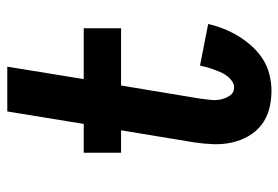

<svg xmlns="http://www.w3.org/2000/svg" viewBox="-142 -634 783 540"><g transform="rotate(-90 250.0 -363.5)"><path d="M265 8Q238 8 213.5 1.5Q189 -5 169.5 -20Q150 -35 137.5 -57Q125 -79 119.5 -104Q114 -129 115 -155.5Q116 -182 120 -209L154 -415H91V-520H172L207 -735H333L298 -520H441V-415H280L243 -192Q241 -177 239.5 -162.5Q238 -148 241 -134Q244 -120 252 -108.5Q260 -97 275 -97Q284 -97 293 -103.5Q302 -110 308 -118.5Q314 -127 318 -136.5Q322 -146 325.5 -155.5Q329 -165 331.5 -174.5Q334 -184 336 -193L453 -170Q448 -148 439.5 -126.5Q431 -105 418.5 -84.5Q406 -64 389.5 -46Q373 -28 353 -15.5Q333 -3 310 2.5Q287 8 265 8Z"/></g></svg>

Font: Iosevka Term Curly Extrabold
Style: Italic
Weight: 800
Italic angle: -9°
Designer: Belleve Invis
Foundry: Belleve Invis
Version: Version 32.3.0